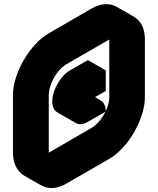

<svg xmlns="http://www.w3.org/2000/svg" viewBox="-20 -862 767 933"><path d="M511 -770Q557 -797 596.5 -791.5Q636 -786 660 -754.5Q684 -723 684 -670V-390Q684 -350 670 -306Q656 -262 632 -220Q608 -178 576.5 -144Q545 -110 511 -90L303 30Q257 56 217.5 51Q178 46 154 14.5Q130 -17 130 -70V-350Q130 -390 144 -434Q158 -478 182 -520Q206 -562 237.5 -596Q269 -630 303 -650ZM511 -670 303 -550Q280 -537 260.5 -511.5Q241 -486 229 -456.5Q217 -427 217 -400V-120Q217 -80 243 -65Q269 -50 303 -70L511 -190Q534 -203 553.5 -228.5Q573 -254 585.5 -284Q598 -314 598 -340V-620Q598 -660 571.5 -675Q545 -690 511 -670ZM407 -370Q441 -390 467.5 -375Q494 -360 494 -320L407 -270Q373 -250 346.5 -265Q320 -280 320 -320Q320 -347 332.5 -376.5Q345 -406 364.5 -431.5Q384 -457 407 -470L494 -520V-420ZM571 -675Q598 -660 598 -620V-340Q598 -314 585.5 -284Q573 -254 553.5 -228.5Q534 -203 511 -190L303 -70Q269 -50 243 -65L156 -115Q182 -100 217 -120L424 -240Q447 -253 467 -278.5Q487 -304 499 -334Q511 -364 511 -390V-670Q511 -710 485 -725ZM468 -375Q441 -390 407 -370L320 -420Q355 -440 381 -425ZM494 -520 407 -470Q384 -457 364.5 -431.5Q345 -406 332.5 -376.5Q320 -347 320 -320Q320 -280 347 -265L260 -315Q234 -330 234 -370Q234 -397 246 -426.5Q258 -456 277.5 -481.5Q297 -507 320 -520L407 -570ZM632 -780Q608 -793 576.5 -791.5Q545 -790 511 -770L303 -650Q269 -630 237.5 -596Q206 -562 182 -520Q158 -478 144 -434Q130 -390 130 -350V-70Q130 -30 144 -2Q158 26 182 40L95 -10Q72 -24 57.5 -52Q43 -80 43 -120V-400Q43 -440 57 -484Q71 -528 95.5 -570Q120 -612 151 -646Q182 -680 217 -700L424 -820Q459 -840 490.5 -841.5Q522 -843 545 -830Z"/></svg>

Font: Nabla Normal
Style: Regular
Weight: 400
Designer: Arthur Reinders Folmer
Version: Version 1.000